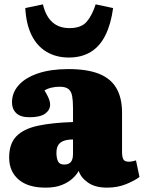

<svg xmlns="http://www.w3.org/2000/svg" viewBox="-20 -847 660 881"><path d="M189 14Q108 14 65 -23.5Q22 -61 22 -124Q22 -188 55.5 -222Q89 -256 154 -270Q219 -284 315 -287V-352Q315 -385 311 -406.5Q307 -428 294 -438.5Q281 -449 254 -449Q235 -449 217 -445Q199 -441 184 -432Q193 -418 199 -405.5Q205 -393 207.5 -384Q210 -375 210 -367Q210 -342 187 -325.5Q164 -309 115 -309Q74 -309 54.5 -328Q35 -347 35 -377Q35 -422 66 -456.5Q97 -491 155 -510.5Q213 -530 294 -530Q380 -530 434 -508.5Q488 -487 514 -442.5Q540 -398 540 -330V-150Q540 -127 546 -116Q552 -105 571 -105Q580 -105 588.5 -107Q597 -109 604 -111L620 -35Q598 -18 558.5 -2Q519 14 471 14Q417 14 384 -9Q351 -32 341 -63Q333 -47 314 -29Q295 -11 264.5 1.5Q234 14 189 14ZM274 -92Q288 -92 297 -97Q306 -102 310.5 -113Q315 -124 315 -140V-207Q289 -207 272 -200.5Q255 -194 247 -181Q239 -168 239 -145Q239 -122 246 -107Q253 -92 274 -92ZM296 -583Q238 -583 194 -609Q150 -635 125 -685.5Q100 -736 96 -810L177 -827Q190 -772 220.5 -745Q251 -718 299 -718Q353 -718 378 -747.5Q403 -777 419 -827L499 -810Q489 -736 463.5 -685Q438 -634 396 -608.5Q354 -583 296 -583Z"/></svg>

Font: Literata Black
Style: Regular
Weight: 900
Designer: Latin by Veronika Burian and Jose Scaglione. Greek by Irene Vlachou. Cyrillic by Vera Evstafieva.
Foundry: TypeTogether
Version: Version 3.103;gftools[0.9.29]